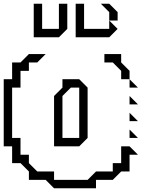

<svg xmlns="http://www.w3.org/2000/svg" viewBox="-20 -965 782 1030"><path d="M540 -630V-675H630V-630L675 -585V-540H630V-585L585 -630ZM675 -495V-540L720 -495ZM675 -405V-450L720 -405ZM675 -315V-360L720 -315ZM675 -225V-270L720 -225ZM270 -180V-450L315 -495V-540H405L450 -495V-225L405 -180ZM45 -90V-180H0V-540H45V-630H90L135 -675H225L180 -630H135V-585H90V-495H45V-225H90V-135H135V-90L180 -45H270V0H450L495 -45H585V-90H630V-180H675L720 -135H675V-45H630L585 0H495V45H270L225 0H135V-45L90 -90ZM405 -225V-495H360L315 -450V-225ZM566 -855V-900L521 -945H566L611 -900V-855ZM161 -765V-945H206V-810H296V-945H341V-810L296 -765ZM386 -765V-945H431V-810H566V-855L611 -810L566 -765Z"/></svg>

Font: Rubik Iso
Style: Regular
Weight: 400
Designer: Hubert and Fischer, NaN
Foundry: Hubert and Fischer, NaN
Version: Version 2.200